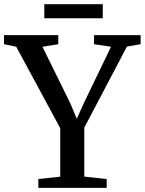

<svg xmlns="http://www.w3.org/2000/svg" viewBox="-34 -914 704 934"><path d="M259 -54.5V-290.5L45 -686.5L-14.5 -699V-743H249.5V-699L172.5 -686.5L308.5 -410.5L339.5 -336L372.5 -409.5L506 -686.5L423.5 -699V-743H650V-699L583.5 -687.5L376 -293V-55L485 -43V0H152.5V-43ZM466 -893.5V-825H181.5V-893.5Z"/></svg>

Font: Merriweather 48pt Medium
Style: Regular
Weight: 500
Version: Version 2.100